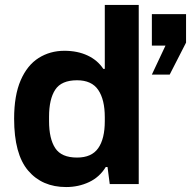

<svg xmlns="http://www.w3.org/2000/svg" viewBox="-20 -743 771 775"><path d="M593 -442 648 -559H593V-686H731V-571L665 -442ZM247 12Q150 12 93.5 -54.5Q37 -121 37 -264Q37 -358 63.5 -419Q90 -480 136 -509Q182 -538 240 -538Q293 -538 333.5 -519Q374 -500 397 -465H403V-723H540V0H423L414 -69H407Q382 -28 339.5 -8Q297 12 247 12ZM291 -107Q350 -107 376.5 -145Q403 -183 403 -254V-270Q403 -341 376.5 -380Q350 -419 291 -419Q228 -419 203 -381Q178 -343 178 -272V-254Q178 -183 203 -145Q228 -107 291 -107Z"/></svg>

Font: Archivo VF Beta
Style: Regular
Weight: 400
Designer: Hector Gatti
Foundry: Omnibus-Type
Version: Version 1.002